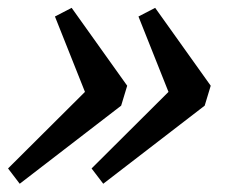

<svg xmlns="http://www.w3.org/2000/svg" viewBox="-23 -480 588 477"><path d="M199.5 -223 113.5 -439 155 -460.5 293 -267 278 -217.5 26 -23.5 -3 -61.5 217.5 -281ZM407 -223 321 -439 362.5 -460.5 500.5 -267 485.5 -217.5 233.5 -23.5 204.5 -61.5 425 -281Z"/></svg>

Font: Newsreader 11pt
Style: Italic
Weight: 400
Italic angle: -17°
Version: Version 1.003